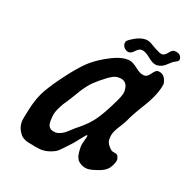

<svg xmlns="http://www.w3.org/2000/svg" viewBox="-106 -667 758 771"><g transform="rotate(20 272.5 -281.0)"><path d="M392.6 -565.4Q400.4 -564.5 407.7 -561.5Q415 -558.6 423.3 -553.2Q431.6 -547.9 437.5 -544.9Q440.4 -543.9 451.2 -538.1Q461.9 -532.2 468.8 -532.2H472.7Q482.4 -533.2 493.2 -547.4Q503.9 -561.5 513.7 -561.5Q542 -561.5 544.9 -538.1Q544.9 -533.2 542.5 -530.3Q540 -527.3 533.7 -523.9Q527.3 -520.5 525.4 -519.5Q519.5 -515.6 511.2 -507.8Q502.9 -500 497.6 -495.6Q492.2 -491.2 483.9 -487.8Q475.6 -484.4 465.8 -483.4H464.8Q448.2 -483.4 426.3 -502Q404.3 -520.5 388.7 -520.5H386.7Q377 -520.5 364.7 -507.3Q352.5 -494.1 342.8 -494.1H339.8Q329.1 -496.1 321.8 -503.9Q314.5 -511.7 314.5 -522.5Q314.5 -526.4 315.9 -529.8Q317.4 -533.2 320.8 -536.1Q324.2 -539.1 326.2 -540.5Q328.1 -542 334 -545.4Q339.8 -548.8 340.8 -549.8Q367.2 -565.4 387.7 -565.4ZM141.6 -125Q141.6 -90.8 176.8 -90.8Q186.5 -90.8 197.8 -96.2Q209 -101.6 216.3 -107.9Q223.6 -114.3 236.3 -126Q249 -137.7 255.9 -142.6Q292 -171.9 312.5 -200.7Q333 -229.5 357.4 -279.3Q379.9 -322.3 379.9 -339.8Q379.9 -384.8 340.8 -384.8Q333 -384.8 325.7 -382.8Q318.4 -380.9 310.5 -376Q302.7 -371.1 298.3 -368.2Q293.9 -365.2 283.7 -356.9Q273.4 -348.6 269.5 -345.7Q257.8 -335.9 248.5 -327.1Q239.3 -318.4 230 -306.2Q220.7 -293.9 216.8 -288.1Q212.9 -282.2 202.1 -264.2Q191.4 -246.1 187.5 -240.2Q183.6 -233.4 173.8 -219.2Q164.1 -205.1 160.6 -198.2Q157.2 -191.4 151.4 -179.2Q145.5 -167 143.6 -154.3Q141.6 -141.6 141.6 -125ZM191.4 -15.6Q168.9 -5.9 147.5 -5.9Q138.7 -5.9 115.2 -9.8Q112.3 -10.7 104.5 -12.2Q96.7 -13.7 94.2 -14.2Q91.8 -14.6 85 -16.1Q78.1 -17.6 75.7 -19Q73.2 -20.5 67.9 -22.9Q62.5 -25.4 59.6 -27.8Q56.6 -30.3 53.2 -34.2Q49.8 -38.1 46.9 -43Q34.2 -61.5 34.2 -85Q34.2 -97.7 44.9 -144.5Q56.6 -195.3 76.2 -230Q95.7 -264.6 134.8 -316.4Q168.9 -361.3 194.8 -386.7Q220.7 -412.1 261.7 -435.5Q312.5 -464.8 345.7 -464.8H353.5Q370.1 -463.9 392.6 -445.8Q415 -427.7 430.7 -427.7H435.5Q446.3 -428.7 458 -445.8Q469.7 -462.9 479.5 -462.9H482.4Q511.7 -460 517.6 -421.9Q511.7 -376 475.6 -317.4Q439.5 -258.8 429.7 -234.4Q423.8 -221.7 412.6 -204.6Q401.4 -187.5 395 -173.3Q388.7 -159.2 388.7 -142.6V-134.8Q390.6 -118.2 412.1 -99.6Q416 -96.7 427.2 -95.2Q438.5 -93.8 441.4 -87.9Q446.3 -78.1 446.3 -72.3Q446.3 -60.5 435.5 -41Q424.8 -21.5 400.4 -11.7Q363.3 2.9 346.7 2.9Q328.1 2.9 312.5 -7.8Q308.6 -10.7 305.2 -13.7Q301.8 -16.6 299.8 -21.5Q297.9 -26.4 296.4 -28.8Q294.9 -31.2 293.9 -37.6Q293 -43.9 292.5 -46.4Q292 -48.8 291.5 -56.6Q291 -64.5 291 -66.4V-72.3Q291 -82 295.4 -96.7Q299.8 -111.3 300.8 -117.2V-121.1Q300.8 -124 299.8 -124Q296.9 -124 288.1 -112.8Q279.3 -101.6 267.1 -86.4Q254.9 -71.3 248 -64.5Q241.2 -57.6 231 -46.4Q220.7 -35.2 212.4 -27.8Q204.1 -20.5 191.4 -15.6Z"/></g></svg>

Font: Essays1743
Style: Italic
Weight: 500
Italic angle: -10°
Designer: Based on the typeface in a 1743 English translation of the essays of Montaigne.  PostScript/TrueType font designed by Jo
Version: Version 002.100